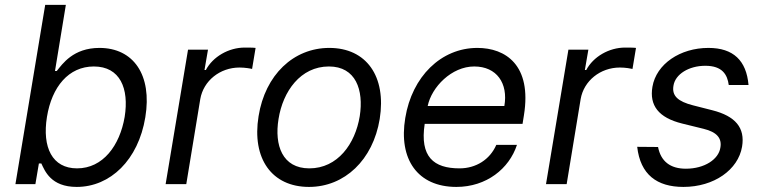

<svg xmlns="http://www.w3.org/2000/svg" viewBox="-20 -747 3100 779"><path d="M42.6 0H123.6L137.8 -83.8H147.7C161.9 -54 186.1 11.4 291.2 11.4C427.6 11.4 541.2 -98 569.6 -271.3C598 -443.2 521.3 -552.6 383.5 -552.6C277 -552.6 233 -487.2 210.2 -458.8H203.1L247.2 -727.3H163.4ZM170.5 -272.7C190.3 -394.9 258.5 -477.3 360.8 -477.3C467.3 -477.3 504.3 -387.8 485.8 -272.7C465.9 -156.2 397.7 -63.9 292.6 -63.9C191.8 -63.9 150.6 -149.1 170.5 -272.7Z M652 0H735.8L792.6 -345.2C805.4 -419 872.2 -473 951.7 -473C974.4 -473 997.2 -468.8 1002.8 -467.3L1017 -552.6C1007.1 -554 985.8 -554 973 -554C907.7 -554 843.8 -517 815.3 -463.1H809.7L823.9 -545.5H742.9Z M1233.7 11.4C1378.2 11.4 1493.3 -98 1520.6 -264.2C1548.3 -437.5 1466.3 -552.6 1316.1 -552.6C1170.8 -552.6 1055.8 -443.2 1029.1 -275.6C1001.1 -103.7 1082.7 11.4 1233.7 11.4ZM1110.1 -264.2C1127.8 -376.4 1199.2 -477.3 1314.6 -477.3C1423.7 -477.3 1456.3 -382.1 1439.6 -275.6C1421.2 -163 1349.8 -63.9 1235.1 -63.9C1125.4 -63.9 1092.7 -157.7 1110.1 -264.2Z M1831.7 11.4C1953.5 11.4 2045.8 -62.5 2077.4 -159.1H1993.6C1967.7 -99.4 1910.9 -63.9 1844.5 -63.9C1739.3 -63.9 1682.9 -110.8 1703.1 -244.3H2100.1L2105.8 -279.8C2138.5 -483.3 2030.9 -552.6 1916.9 -552.6C1769.5 -552.6 1651.6 -436.1 1624.3 -268.5C1596.2 -100.9 1674.4 11.4 1831.7 11.4ZM1715.2 -316.8C1731.2 -394.2 1812.5 -477.3 1904.1 -477.3C1995.4 -477.3 2042.3 -409.1 2026.3 -316.8Z M2195.3 0H2279.1L2335.9 -345.2C2348.7 -419 2415.5 -473 2495 -473C2517.8 -473 2540.5 -468.8 2546.2 -467.3L2560.4 -552.6C2550.4 -554 2529.1 -554 2516.3 -554C2451 -554 2387.1 -517 2358.7 -463.1H2353L2367.2 -545.5H2286.2Z M2936.8 -402H3017C3008.5 -501.4 2955.3 -552.6 2854.4 -552.6C2739.3 -552.6 2642.8 -487.2 2627.1 -394.9C2614.3 -319.6 2651.3 -269.5 2747.9 -245.7L2834.5 -224.4C2888.5 -211.3 2909.8 -186.1 2902.7 -147.7C2895.6 -100.9 2838.8 -62.5 2762.8 -62.5C2699.6 -62.5 2661.2 -92.3 2649.9 -150.6L2565.3 -151.3C2578.1 -38.4 2645.6 11.4 2752.8 11.4C2877.1 11.4 2975.1 -58.2 2990.8 -152C3003.6 -228.7 2963.8 -275.9 2870 -299.7L2791.9 -319.6C2730.8 -335.2 2705.3 -358 2712.4 -399.1C2719.5 -446 2774.9 -480.1 2841.6 -480.1C2911.2 -480.1 2931.1 -443.9 2936.8 -402Z"/></svg>

Font: Magic Ui Pro
Style: Italic
Weight: 400
Italic angle: -9.39999°
Designer: Stefan Endress, Andreas Faust
Version: Version 1.000;FEAKit 1.0